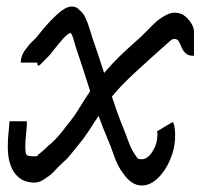

<svg xmlns="http://www.w3.org/2000/svg" viewBox="-20 -554 618 592"><path d="M578 -463V-382H576Q560 -382 552 -390Q544 -398 540 -408Q536 -418 531.5 -426Q527 -434 518 -434H515Q514 -433 511.5 -432.5Q509 -432 507 -430Q431 -363 389 -323.5Q347 -284 325 -256Q333 -232 341.5 -208Q350 -184 360 -160Q370 -135 378.5 -111.5Q387 -88 405 -65Q408 -63 417 -63Q435 -63 450 -86.5Q465 -110 465 -136Q467 -138 464 -149L511 -177H514Q517 -171 518.5 -159.5Q520 -148 520 -136Q520 -98 505 -62.5Q490 -27 466.5 -4.5Q443 18 417 18Q386 18 360 -19Q343 -41 332 -73Q321 -105 310 -130Q303 -146 296.5 -163Q290 -180 284 -197Q268 -172 252.5 -148.5Q237 -125 220 -105Q207 -89 196 -75.5Q185 -62 175 -54Q158 -38 146 -25Q134 -12 124 -7Q105 9 86 9Q47 9 25.5 -20Q4 -49 4 -102Q4 -126 6.5 -147Q9 -168 9 -180H63Q63 -162 60.5 -141.5Q58 -121 58 -102Q58 -80 62.5 -76Q67 -72 86 -72Q93 -72 94.5 -72.5Q96 -73 98 -78H99Q112 -88 121.5 -97.5Q131 -107 138 -112Q152 -125 163 -138Q174 -151 186 -167Q207 -192 224 -220Q241 -248 258 -273Q247 -307 236 -341.5Q225 -376 213 -411Q208 -427 205.5 -436.5Q203 -446 198 -453Q188 -450 173.5 -433.5Q159 -417 146.5 -401Q134 -385 133 -384Q117 -368 106 -356.5Q95 -345 95 -361H44Q44 -380 55.5 -397Q67 -414 79 -425.5Q91 -437 91 -437Q95 -442 107.5 -457.5Q120 -473 136.5 -490.5Q153 -508 170 -521Q187 -534 202 -534Q216 -534 226 -522Q236 -515 243.5 -499Q251 -483 256 -466Q261 -449 265 -437Q274 -411 283 -384Q292 -357 301 -329Q330 -363 360 -391Q390 -419 414 -440Q432 -458 451.5 -477.5Q471 -497 491 -507Q506 -515 518 -515Q539 -515 553 -502Q567 -489 573 -476Q579 -463 576 -463Z"/></svg>

Font: Syne
Style: Italic
Weight: 400
Italic angle: -9°
Designer: Lucas Descroix
Foundry: Bonjour Monde
Version: Version 2.000; ttfautohint (v1.8.3)